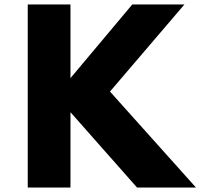

<svg xmlns="http://www.w3.org/2000/svg" viewBox="-20 -845 903 865"><path d="M105 0V-825H297.5V-493L576 -825H811L475.5 -432.5L863 0H597.5L297.5 -339.5V0Z"/></svg>

Font: Spartan Thin ExtraBold
Style: Regular
Weight: 800
Version: Version 1.004